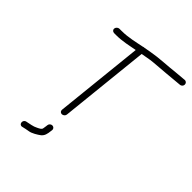

<svg xmlns="http://www.w3.org/2000/svg" viewBox="-236 -794 1093 1093"><g transform="rotate(45 311.0 -247.0)"><path d="M232.1 66 231.1 75C230.6 80.3 229.5 87 228 95C226.8 106.6 210.8 112.8 200.6 118C179.8 129.4 155.1 131.3 131.6 137C107.6 143.7 113.9 180.6 137.8 174C152.9 170.3 164.9 167.8 181.7 165C201.8 162.4 231.9 143.7 246.1 133C263.5 119 267.4 100.7 270.1 75L271.1 66C272.2 55.4 263.6 47 253.1 47C242.5 47 233.2 55.4 232.1 66ZM130.1 -573H148.1C195.4 -573 243.4 -584.3 285.1 -592L228.8 -55C227.7 -44.4 235.2 -36 245.8 -36C256.3 -36 266.7 -44.4 267.8 -55L324.9 -600L358.5 -606C375.5 -609.3 391.8 -611.7 407.3 -613C469.8 -618 531.6 -623 591.9 -629L603 -630C628.9 -633.2 627.9 -669 603.1 -669L593 -668C574.8 -666.2 555.5 -665.2 535.5 -663C477.3 -655.8 411.3 -654.5 355.5 -644L310.7 -636H308.7C306 -636 303.3 -635.3 300.5 -634C255.2 -625.1 204.1 -612 152.1 -612H134.1C123.6 -612 113.2 -602.6 112.1 -592C110.9 -581.4 119.5 -573 130.1 -573Z"/></g></svg>

Font: Just Breathe
Style: Obl2
Weight: 400
Foundry: Cannot Into Space Fonts
Version: Version 0.72